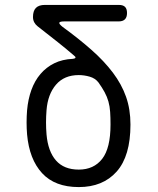

<svg xmlns="http://www.w3.org/2000/svg" viewBox="-20 -750 640 780"><path d="M234 -641Q300 -593 351.5 -547.5Q403 -502 438.5 -455Q474 -408 492 -357Q510 -306 510 -244Q510 -116 454 -53Q398 10 300 10Q203 10 151 -46.5Q99 -103 90 -204Q88 -228 88 -252.5Q88 -277 90 -302Q94 -347 107.5 -384.5Q121 -422 144.5 -449.5Q168 -477 200.5 -493Q233 -509 276 -511Q285 -512 286.5 -515.5Q288 -519 281 -524Q251 -550 214.5 -579Q178 -608 133 -643Q124 -650 119 -659.5Q114 -669 114 -681Q114 -706 126 -718Q138 -730 162 -730H463Q480 -730 488 -722Q496 -714 496 -697Q496 -680 487.5 -671.5Q479 -663 462 -663H241Q223 -663 221 -658Q219 -653 234 -641ZM380 -415Q367 -432 344.5 -438.5Q322 -445 300 -445Q241 -445 207.5 -406Q174 -367 169 -302Q167 -277 167 -252.5Q167 -228 169 -204Q175 -135 207.5 -98Q240 -61 300 -61Q361 -61 395 -104.5Q429 -148 429 -244Q429 -272 427.5 -295Q426 -318 420.5 -337.5Q415 -357 405 -375.5Q395 -394 380 -415Z"/></svg>

Font: Maple Mono Normal NL Light
Style: Regular
Weight: 300
Monospace: yes
Designer: subframe7536
Version: Version 7.000